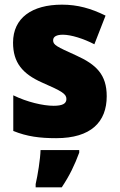

<svg xmlns="http://www.w3.org/2000/svg" viewBox="-20 -583 513 824"><path d="M438 -170C438 -263 393 -306 307 -345C223 -383 208 -390 208 -410C208 -426 223 -434 250 -434C285 -434 339 -417 385 -393L433 -516C370 -547 313 -563 246 -563C117 -563 36 -506 36 -400C36 -314 77 -266 160 -229C247 -191 265 -180 265 -158C265 -138 248 -129 210 -129C165 -129 96 -145 37 -174V-21C96 3 151 10 221 10C371 10 438 -60 438 -170ZM320 72V61H154C153 100 142 168 133 207V221H245C279 170 300 126 320 72Z"/></svg>

Font: Noto Sans Arabic UI SmCn Bk
Style: Regular
Weight: 900
Width: 4
Designer: Monotype Design Team, Nadine Chahine and Nizar Qandah
Foundry: Monotype Imaging Inc.
Version: Version 2.010